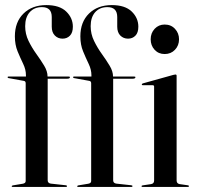

<svg xmlns="http://www.w3.org/2000/svg" viewBox="-20 -735 776 755"><path d="M167.5 -26Q167.5 -15 179.5 -13L238.5 -6.5Q243.5 -6 243.5 -3Q243.5 0 240 0H29Q26 0 26 -2.5Q26 -5 30.5 -6L69.5 -12.5Q81 -14.5 81 -23V-407.5Q81 -416 73.5 -417L13 -428Q10 -428.5 10 -431.5Q10 -434 13 -434H82V-439Q82 -461.5 71 -484.2Q60 -507 49.2 -533Q38.5 -559 38.5 -592Q38.5 -648.5 72.5 -681.8Q106.5 -715 162 -715Q214 -715 240.2 -689.8Q266.5 -664.5 266.5 -630Q266.5 -606.5 255 -594.8Q243.5 -583 226 -583Q208 -583 195.8 -595.2Q183.5 -607.5 183.5 -630V-668Q183.5 -707 145 -707Q114.5 -707 96.8 -687Q79 -667 79 -632Q79 -601.5 92.2 -574.2Q105.5 -547 123 -522.8Q140.5 -498.5 153.8 -476.5Q167 -454.5 167 -434H250Q255 -434 255 -431.5Q255 -425.5 244.5 -425.5H167.5ZM425 -26Q425 -15 437 -13L496 -6.5Q501 -6 501 -3Q501 0 497.5 0H286.5Q283.5 0 283.5 -2.5Q283.5 -5 288 -6L327 -12.5Q338.5 -14.5 338.5 -23V-407.5Q338.5 -416 331 -417L270.5 -428Q267.5 -428.5 267.5 -431.5Q267.5 -434 270.5 -434H339.5V-439Q339.5 -461.5 328.5 -484.2Q317.5 -507 306.8 -533Q296 -559 296 -592Q296 -648.5 330 -681.8Q364 -715 419.5 -715Q471.5 -715 497.8 -689.8Q524 -664.5 524 -630Q524 -606.5 512.5 -594.8Q501 -583 483.5 -583Q465.5 -583 453.2 -595.2Q441 -607.5 441 -630V-668Q441 -707 402.5 -707Q372 -707 354.2 -687Q336.5 -667 336.5 -632Q336.5 -601.5 349.8 -574.2Q363 -547 380.5 -522.8Q398 -498.5 411.2 -476.5Q424.5 -454.5 424.5 -434H507.5Q512.5 -434 512.5 -431.5Q512.5 -425.5 502 -425.5H425ZM627.5 -522.5Q603.5 -522.5 588 -539.2Q572.5 -556 572.5 -580.5Q572.5 -605 588.2 -621.8Q604 -638.5 627.5 -638.5Q652.5 -638.5 668.2 -621.5Q684 -604.5 684 -580.5Q684 -556 668 -539.2Q652 -522.5 627.5 -522.5ZM674.5 -437V-25.5Q674.5 -13 686.5 -11L718 -6.5Q723 -6 723 -3Q723 0 719 0H539.5Q536.5 0 536.5 -3Q536.5 -5 540.5 -6L574 -11Q586 -13 586 -25V-394.5Q586 -400 580 -400H541Q537.5 -400 537.5 -403Q537.5 -405 541.5 -407L661.5 -440.5Q667.5 -442 670 -442Q674.5 -442 674.5 -437Z"/></svg>

Font: Fraunces 144pt S000
Style: Regular
Weight: 400
Version: Version 1.000; ttfautohint (v1.8.3)